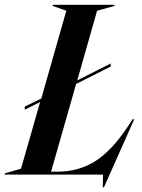

<svg xmlns="http://www.w3.org/2000/svg" viewBox="-74 -732 597 805"><path d="M29.8 -285.2 99.1 -318.8 204.1 -687 147 -707V-711.9H405.8V-707L333 -687L250 -395L390.1 -465.8V-453.1L245.1 -379.9L140.1 -12.2H167Q256.3 -12.2 326.7 -57.1Q397 -102.1 462.9 -203.1L481.9 -231.9H488.8L361.8 53.2H356.9L357.9 0H-54.2V-4.9L14.2 -24.9L94.2 -304.2L29.8 -272Z"/></svg>

Font: Nyght Serif Medium Italic
Style: Regular
Weight: 500
Italic angle: -16°
Designer: Maksym Kobuzan
Version: Version 0.410;Glyphs 3.1.2 (3151)